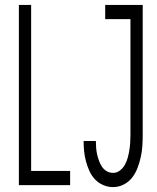

<svg xmlns="http://www.w3.org/2000/svg" viewBox="-20 -755 640 783"><path d="M441 8Q420 8 400.5 -0.5Q381 -9 367 -24Q353 -39 344.5 -58Q336 -77 330.5 -97.5Q325 -118 323 -138.5Q321 -159 321 -180H371Q371 -166 372 -152.5Q373 -139 376 -126Q379 -113 383.5 -100Q388 -87 395.5 -75.5Q403 -64 415 -57Q427 -50 441 -50Q457 -50 469.5 -60Q482 -70 489.5 -83.5Q497 -97 501 -112Q505 -127 507.5 -142.5Q510 -158 511 -173.5Q512 -189 512 -205V-677H409V-735H562V-205Q562 -182 560.5 -159Q559 -136 554 -114Q549 -92 541 -70.5Q533 -49 519 -31Q505 -13 484.5 -2.5Q464 8 441 8ZM57 0V-735H107V-58H266V0Z"/></svg>

Font: Iosevka SS04 Light Extended
Style: Regular
Weight: 300
Width: 7
Monospace: yes
Designer: Belleve Invis
Foundry: Belleve Invis
Version: Version 19.0.0; ttfautohint (v1.8.4)